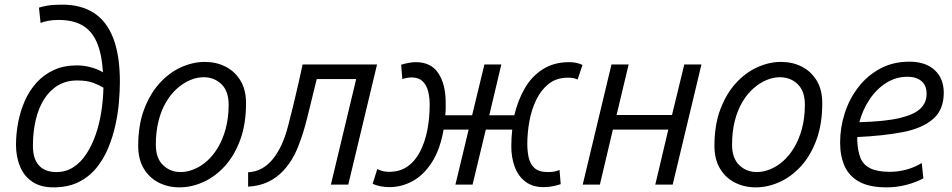

<svg xmlns="http://www.w3.org/2000/svg" viewBox="-20 -796 4106 828"><path d="M210 12Q155 12 119 -12.5Q83 -37 66 -79Q49 -121 49 -171Q49 -220 58.5 -269Q68 -318 87.5 -362Q107 -406 138 -440Q169 -474 212 -494Q255 -514 312 -514Q342 -514 373 -505.5Q404 -497 424 -484Q419 -564 397.5 -613.5Q376 -663 335.5 -686.5Q295 -710 232 -710Q207 -710 186.5 -706Q166 -702 155 -697L148 -763Q158 -767 183 -771.5Q208 -776 248 -776Q329 -776 384.5 -740.5Q440 -705 468.5 -631Q497 -557 497 -443Q497 -405 493 -357Q489 -309 478 -258Q467 -207 447 -158.5Q427 -110 395.5 -71.5Q364 -33 318.5 -10.5Q273 12 210 12ZM223 -54Q264 -54 296.5 -75Q329 -96 353 -133Q377 -170 393 -216.5Q409 -263 417 -315Q425 -367 426 -418Q408 -429 381.5 -439Q355 -449 313 -449Q266 -449 230.5 -428Q195 -407 170.5 -368.5Q146 -330 134 -278.5Q122 -227 122 -166Q122 -111 148 -82.5Q174 -54 223 -54Z M754 12Q705 12 664.5 -8.5Q624 -29 600 -69Q576 -109 576 -167Q576 -257 601.5 -324.5Q627 -392 668.5 -437.5Q710 -483 761 -506Q812 -529 863 -529Q913 -529 953 -508.5Q993 -488 1017 -448.5Q1041 -409 1041 -351Q1041 -261 1016 -193Q991 -125 949.5 -79.5Q908 -34 857 -11Q806 12 754 12ZM759 -54Q787 -54 816.5 -66Q846 -78 872.5 -101.5Q899 -125 920 -160Q941 -195 953.5 -241.5Q966 -288 966 -345Q966 -403 935 -433Q904 -463 858 -463Q830 -463 801 -451Q772 -439 745 -415.5Q718 -392 697 -357Q676 -322 664 -275.5Q652 -229 652 -172Q652 -114 683 -84Q714 -54 759 -54Z M1050 9V-53Q1085 -55 1112 -71Q1139 -87 1159 -113Q1199 -164 1221.5 -249.5Q1244 -335 1267 -436L1285 -518H1606L1482 0H1407L1516 -455H1346L1341 -435Q1323 -363 1306 -292.5Q1289 -222 1265 -162Q1241 -102 1202 -60Q1174 -30 1137 -12Q1100 6 1050 9Z M1659 11Q1640 11 1622 7.5Q1604 4 1587 -3L1607 -67Q1621 -60 1633 -57.5Q1645 -55 1658 -55Q1705 -55 1738 -78.5Q1771 -102 1792 -143Q1813 -184 1823 -236Q1833 -288 1833 -345Q1833 -375 1826.5 -401.5Q1820 -428 1803 -445Q1786 -462 1755 -462Q1747 -462 1737 -460.5Q1727 -459 1715 -455L1710 -517Q1727 -522 1743.5 -525Q1760 -528 1773 -528Q1839 -528 1870.5 -480Q1902 -432 1902 -354Q1902 -339 1902 -325.5Q1902 -312 1900 -299H2016L2069 -518H2142L2090 -299H2198Q2213 -363 2243 -415Q2273 -467 2321 -497.5Q2369 -528 2435 -528Q2450 -528 2464.5 -525Q2479 -522 2492 -516L2471 -453Q2460 -458 2451 -459.5Q2442 -461 2429 -461Q2380 -461 2346.5 -434.5Q2313 -408 2292.5 -365.5Q2272 -323 2263 -273Q2254 -223 2254 -175Q2254 -144 2260 -116.5Q2266 -89 2285 -71.5Q2304 -54 2342 -54Q2362 -54 2372.5 -56.5Q2383 -59 2393 -63L2398 -2Q2388 2 2367.5 6.5Q2347 11 2323 11Q2277 11 2246 -12.5Q2215 -36 2200 -76Q2185 -116 2185 -165Q2185 -183 2186 -201Q2187 -219 2189 -237H2075L2018 0H1944L2001 -237H1893Q1878 -151 1842.5 -96Q1807 -41 1759.5 -15Q1712 11 1659 11Z M2493 0 2617 -518H2691L2639 -300H2878L2931 -518H3005L2881 0H2806L2862 -237H2623L2567 0Z M3239 12Q3190 12 3149.5 -8.5Q3109 -29 3085 -69Q3061 -109 3061 -167Q3061 -257 3086.5 -324.5Q3112 -392 3153.5 -437.5Q3195 -483 3246 -506Q3297 -529 3348 -529Q3398 -529 3438 -508.5Q3478 -488 3502 -448.5Q3526 -409 3526 -351Q3526 -261 3501 -193Q3476 -125 3434.5 -79.5Q3393 -34 3342 -11Q3291 12 3239 12ZM3244 -54Q3272 -54 3301.5 -66Q3331 -78 3357.5 -101.5Q3384 -125 3405 -160Q3426 -195 3438.5 -241.5Q3451 -288 3451 -345Q3451 -403 3420 -433Q3389 -463 3343 -463Q3315 -463 3286 -451Q3257 -439 3230 -415.5Q3203 -392 3182 -357Q3161 -322 3149 -275.5Q3137 -229 3137 -172Q3137 -114 3168 -84Q3199 -54 3244 -54Z M3803 12Q3729 12 3685 -12.5Q3641 -37 3622 -80.5Q3603 -124 3603 -181Q3603 -246 3623 -308Q3643 -370 3681.5 -420Q3720 -470 3775.5 -500Q3831 -530 3902 -530Q3972 -530 4011 -493.5Q4050 -457 4050 -396Q4050 -322 4003 -282Q3956 -242 3872 -226Q3788 -210 3677 -205Q3677 -201 3677 -196.5Q3677 -192 3677 -188Q3679 -144 3691 -114.5Q3703 -85 3733.5 -70Q3764 -55 3818 -55Q3853 -55 3888.5 -64.5Q3924 -74 3955 -93L3962 -27Q3929 -9 3887.5 1.5Q3846 12 3803 12ZM3686 -269Q3797 -272 3860 -287Q3923 -302 3949.5 -328Q3976 -354 3976 -390Q3976 -428 3953.5 -446.5Q3931 -465 3894 -465Q3843 -465 3801 -438Q3759 -411 3729.5 -366.5Q3700 -322 3686 -269Z"/></svg>

Font: Ubuntu Sans
Style: Italic
Weight: 400
Italic angle: -13.5°
Designer: Dalton Maag Ltd
Foundry: Dalton Maag Ltd
Version: Version 1.006